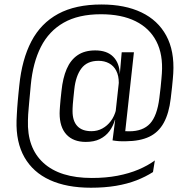

<svg xmlns="http://www.w3.org/2000/svg" viewBox="-20 -684 864 876"><path d="M371.5 -36.5Q314.5 -36.5 283.2 -70.2Q252 -104 252 -167Q252 -173.5 252.5 -181.5Q253 -189.5 253.8 -200.8Q254.5 -212 256.2 -228.8Q258 -245.5 260.5 -269Q266.5 -328 284.2 -369.2Q302 -410.5 334 -432.2Q366 -454 414.5 -454Q468 -454 496.5 -425.2Q525 -396.5 526.5 -346.5H541.5L522 -293.5Q522 -296.5 522 -299.8Q522 -303 522 -306Q522 -339 510.2 -361.5Q498.5 -384 477.5 -395.2Q456.5 -406.5 429.5 -406.5Q377.5 -406.5 351.5 -372Q325.5 -337.5 319 -276.5Q316.5 -252.5 314.8 -236Q313 -219.5 312.2 -208.2Q311.5 -197 311.2 -189.5Q311 -182 311 -177Q311 -132 332.8 -108.8Q354.5 -85.5 397 -85.5Q424.5 -85.5 447 -97.8Q469.5 -110 485.8 -131.8Q502 -153.5 509.5 -183L518 -137.5H504.5Q496 -108 479 -85.2Q462 -62.5 435.5 -49.5Q409 -36.5 371.5 -36.5ZM493.5 -43.5 507 -149 506 -160 525 -333 526.5 -344 535 -442.5 535.5 -445.5H591L547.5 -49.5ZM534.5 -87.5Q543 -86 550.2 -85.5Q557.5 -85 570 -85Q632 -85 664.5 -120.2Q697 -155.5 707 -236.5Q710.5 -263 712.8 -285.2Q715 -307.5 716.5 -324Q718 -340.5 718.5 -349Q724.5 -435 693.5 -495.2Q662.5 -555.5 598.5 -587.2Q534.5 -619 440.5 -619Q338 -619 270.5 -580.5Q203 -542 166.5 -470Q130 -398 120.5 -296.5Q118.5 -275 116.8 -256.2Q115 -237.5 113.5 -221.2Q112 -205 110.8 -190Q109.5 -175 108.5 -161.8Q107.5 -148.5 107.5 -136Q103 -9.5 178.2 59.2Q253.5 128 399 128Q463 128 516.2 117.8Q569.5 107.5 612 89.5Q654.5 71.5 686.5 48L678 101Q644.5 122.5 602.8 138.8Q561 155 509.2 163.8Q457.5 172.5 395 172.5Q284 172.5 207.2 137.2Q130.5 102 91.5 33.5Q52.5 -35 55.5 -134.5Q56 -148 56.8 -162Q57.5 -176 58.5 -191Q59.5 -206 61 -222.5Q62.5 -239 64.2 -256.8Q66 -274.5 68 -294Q80 -413 123.2 -495.5Q166.5 -578 245.5 -620.8Q324.5 -663.5 443 -663.5Q550 -663.5 625.2 -627.5Q700.5 -591.5 738.5 -521.5Q776.5 -451.5 770.5 -349.5Q770 -339.5 768.5 -323.5Q767 -307.5 764.8 -285.5Q762.5 -263.5 759 -235Q751 -167 727.2 -123.8Q703.5 -80.5 661.2 -60.2Q619 -40 554 -39.5Q536 -39 522 -40Q508 -41 493.5 -43.5Z"/></svg>

Font: Anek Tamil Light
Style: Regular
Weight: 300
Designer: Aadarsh Rajan (Tamil), Yesha Goshar (Latin)
Foundry: Ek Type
Version: Version 1.003